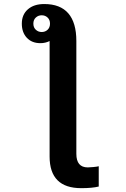

<svg xmlns="http://www.w3.org/2000/svg" viewBox="-20 -748 640 975"><path d="M90.8 -627.9Q90.8 -673.8 121.6 -700.7Q152.3 -727.5 204.6 -727.5Q286.1 -727.5 326.9 -680.2Q367.7 -632.8 367.7 -540V33.2Q367.7 102.1 425.8 102.1Q435.1 102.1 453.9 100.3Q472.7 98.6 481.4 96.2V199.2Q448.2 207.5 392.6 207.5Q231.9 207.5 231.9 46.9V-539.6Q210.4 -528.8 185.1 -528.8Q141.6 -528.8 116.2 -556.2Q90.8 -583.5 90.8 -627.9ZM149.4 -627.9Q149.4 -608.4 161.9 -596.9Q174.3 -585.4 191.9 -585.4Q209.5 -585.4 221.7 -596.9Q233.9 -608.4 233.9 -627.9Q233.9 -647.5 221.7 -658.9Q209.5 -670.4 191.9 -670.4Q174.3 -670.4 161.9 -658.9Q149.4 -647.5 149.4 -627.9Z"/></svg>

Font: Cousine
Style: Bold
Weight: 700
Monospace: yes
Designer: Steve Matteson
Foundry: Ascender Corporation
Version: Version 1.20